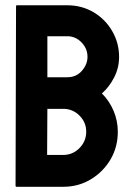

<svg xmlns="http://www.w3.org/2000/svg" viewBox="-20 -716 504 736"><path d="M222.7 0H43.5Q39.6 0 39.6 -4.9L41.5 -691.9Q41.5 -695.8 45.4 -695.8H237.8Q293.9 -695.8 339.8 -668.5Q384.8 -641.1 410.6 -595.9Q436.5 -550.8 436.5 -498Q436.5 -455.1 417 -418Q397.5 -380.9 370.6 -357.9Q399.4 -329.1 415.5 -291Q431.6 -252.9 431.6 -210.9Q431.6 -152.8 403.8 -105Q375.5 -57.1 328.1 -28.6Q280.8 0 222.7 0ZM237.8 -577.1H161.6V-419.9H237.8Q272.5 -419.9 293.9 -444.6Q315.4 -469.2 315.4 -498Q315.4 -529.8 292.5 -553.5Q269.5 -577.1 237.8 -577.1ZM222.7 -298.8H161.6L160.6 -122.1H222.7Q258.8 -122.1 284.7 -148.4Q310.5 -174.8 310.5 -210.9Q310.5 -247.1 284.7 -272.9Q258.8 -298.8 222.7 -298.8Z"/></svg>

Font: Koulen
Style: Regular
Weight: 400
Designer: Danh Hong
Version: Version 8.00;December 21, 2023;FontCreator 13.0.0.2620 64-bi